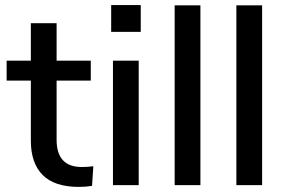

<svg xmlns="http://www.w3.org/2000/svg" viewBox="-20 -726 1119 753"><path d="M346 -74 341 3Q316 7 289 7Q194 7 147.5 -39.5Q101 -86 101 -174V-410H6V-488H101V-635H202V-488H336V-410H202V-178Q202 -71 301 -71Q324 -71 346 -74Z M423 0V-488H524V0ZM416 -706H532V-601H416Z M665 0V-705H766V0Z M907 0V-705H1008V0Z"/></svg>

Font: wassup Sans
Style: Medium
Weight: 600
Version: Version 2.001